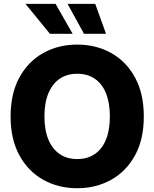

<svg xmlns="http://www.w3.org/2000/svg" viewBox="-20 -970 804 1000"><path d="M382.3 10.3Q284.2 10.3 205.6 -33.4Q127 -77.1 81.1 -160.9Q35.2 -244.6 35.2 -363.3Q35.2 -482.9 81.1 -566.7Q127 -650.4 205.6 -694.1Q284.2 -737.8 382.3 -737.8Q480 -737.8 558.6 -694.1Q637.2 -650.4 683.1 -566.7Q729 -482.9 729 -363.3Q729 -244.1 683.1 -160.6Q637.2 -77.1 558.6 -33.4Q480 10.3 382.3 10.3ZM382.3 -141.6Q435.1 -141.6 473.1 -167.2Q511.2 -192.9 531.7 -242.4Q552.2 -292 552.2 -363.3Q552.2 -435.1 531.7 -484.9Q511.2 -534.7 473.1 -560.3Q435.1 -585.9 382.3 -585.9Q329.6 -585.9 291.5 -560.3Q253.4 -534.7 232.4 -484.9Q211.4 -435.1 211.4 -363.3Q211.4 -292 232.4 -242.4Q253.4 -192.9 291.5 -167.2Q329.6 -141.6 382.3 -141.6ZM417.5 -793.9 332 -949.7H476.1L532.2 -793.9ZM240.2 -793.9 112.8 -949.7H269.5L358.4 -793.9Z"/></svg>

Font: Inter 20pt ExtraBold
Style: Regular
Weight: 800
Version: Version 4.001;git-66647c0bb